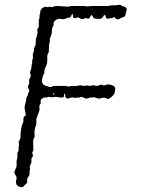

<svg xmlns="http://www.w3.org/2000/svg" viewBox="-20 -784 592 807"><path d="M266.6 -419.9Q274.9 -422.9 305.2 -422.9L317.4 -425.8L331.1 -422.9L346.2 -424.8L359.9 -422.9L370.1 -425.8L388.2 -422.9Q391.1 -422.9 397.9 -426.3Q405.3 -429.7 410.2 -427.2Q415 -424.8 417.5 -424.8Q419.9 -424.8 426.8 -428.2Q442.9 -431.2 458 -422.9Q467.8 -416 462.9 -398.9Q461.9 -397.9 461.9 -396.5L460.9 -390.1Q444.3 -368.2 432.1 -368.2L417 -374L395.5 -369.1L374 -376L369.1 -374H360.4Q356.4 -374 355 -373L342.8 -369.1L323.2 -377Q317.9 -377 314.9 -374Q309.6 -374 304.2 -374L297.9 -372.1Q281.2 -377 270.5 -371.1Q259.3 -365.7 253.9 -378.9V-381.8Q254.9 -388.7 252 -390.1Q249 -390.6 249 -382.8Q249 -375 243.7 -374Q238.3 -373 214.8 -377L196.8 -375L185.1 -377L175.8 -374Q174.8 -374 169.4 -374.5Q164.1 -375 161.6 -372.6Q159.2 -370.1 153.8 -368.2L150.9 -360.4V-348.1Q144 -341.3 145.5 -331.5Q147 -321.3 145 -317.9L132.8 -284.2V-262.2Q131.8 -258.3 127.9 -247.1Q124 -235.8 125 -224.1Q126 -211.9 125 -207L120.1 -198.2Q119.1 -193.4 119.6 -175.8Q120.1 -158.2 120.1 -152.8L115.2 -141.1L119.1 -129.9Q113.3 -118.2 111.8 -117.2Q111.8 -114.3 112.3 -107.4Q112.8 -100.6 108.9 -93.8Q105 -86.9 105 -84L106 -73.2L105 -65.9Q104 -64.9 104.5 -58.1Q105 -48.3 99.1 -41Q92.8 -33.2 94.2 -24.4Q95.7 -15.6 90.3 -11.7Q85 -7.8 82.5 -4.4Q80.1 -1 75.2 2Q70.3 4.9 55.2 -2Q54.2 -2.9 49.8 -7.8Q45.4 -17.1 47.9 -25.9Q50.8 -35.2 49.8 -38.1Q47.9 -44.9 43.9 -49.8Q40 -54.7 40 -60.1L49.8 -85V-107.9Q49.8 -108.4 53.2 -122.1V-141.1Q53.2 -144 58.1 -148.9Q58.1 -156.7 58.1 -164.1L60.1 -176.8L58.1 -187Q65.4 -202.1 65.9 -203.1Q65.9 -247.6 78.1 -272V-280.8Q78.1 -291 83 -294.9Q87.9 -298.8 88.4 -300.8Q88.9 -302.7 85.4 -316.9Q82 -331.1 84 -338.9L89.8 -361.8V-366.2Q89.8 -371.1 91.8 -375L97.2 -383.8V-388.2L103 -401.9Q104.5 -403.3 100.1 -411.1Q95.7 -419.4 99.6 -426.3Q103 -433.1 103 -434.6L102.1 -448.2L109.9 -464.8L106 -480L111.8 -497.1Q112.8 -499 112.3 -504.4Q111.8 -509.8 115.2 -517.1Q115.2 -523.9 115.2 -530.8L118.2 -538.1V-558.1L122.1 -567.9Q123 -570.3 122.6 -575.2Q122.1 -580.1 123 -582Q124 -584 127 -589.4Q129.9 -594.7 129.9 -599.1L130.9 -622.1Q135.7 -630.9 135.7 -634.8Q135.7 -638.7 135.7 -639.6Q136.2 -640.6 137.2 -643.1Q138.2 -645 138.2 -646L136.2 -660.2L143.1 -670.9V-698.2Q143.1 -704.1 146 -707V-719.2Q148.9 -727.5 148.9 -731.4Q148.9 -735.4 150.9 -741.2Q153.3 -747.1 160.2 -751.5Q167 -755.9 171.9 -755.9L179.7 -753.9L189.9 -755.9L198.2 -753.9Q201.2 -753.9 205.6 -756.3Q210 -758.8 222.2 -758.8L265.1 -755.9L282.2 -758.8H335.9L345.2 -756.8L354.5 -757.8L365.2 -758.8H431.2Q436.5 -758.8 444.3 -760.7Q452.1 -762.7 458.5 -761.7Q464.8 -761.2 467.8 -762.2L484.9 -764.2Q485.8 -764.2 488.3 -761.7Q490.7 -759.3 497.6 -757.3Q514.2 -752.9 512.7 -744.1Q511.2 -735.4 509.8 -731.4Q507.8 -727.1 507.8 -723.1Q507.8 -719.2 503.9 -715.3Q500 -711.9 498 -711.4Q496.1 -710.9 493.7 -710.4Q491.2 -710 489.3 -709Q487.3 -708 483.4 -705.6Q480 -703.1 477.1 -703.1Q467.3 -700.2 460.9 -712.9Q458 -712.9 455.1 -710Q452.1 -707 447.8 -707.5Q443.8 -708 435.1 -705.6Q426.3 -703.1 424.3 -714.8Q423.3 -722.2 418 -720.2Q416 -719.7 414.6 -715.8Q410.2 -703.6 393.6 -704.6Q377 -705.1 374 -708Q371.1 -710.9 369.6 -715.3Q368.2 -719.7 365.2 -720.2Q362.3 -720.7 359.4 -713.9Q356.4 -707 353.5 -706.1Q351.1 -705.1 349.1 -705.6Q347.2 -706.1 344.7 -707Q341.8 -708 339.8 -708Q337.9 -708 332.5 -705.1Q327.1 -702.1 324.2 -703.1L309.1 -710.9Q304.7 -710.9 299.3 -708.5Q293.9 -706.1 290 -708.5Q286.1 -710.9 286.6 -717.3Q287.1 -723.6 283.2 -726.1Q276.9 -710 272.5 -710H267.1Q251 -703.1 243.2 -703.1L232.9 -705.1Q216.8 -706.1 206.1 -690.9Q205.1 -689 205.6 -683.6Q206.1 -678.2 201.2 -670.9Q197.3 -661.6 197.8 -651.9Q198.2 -641.6 194.3 -633.8Q190.9 -626 189.9 -623.5Q189 -621.1 189.5 -616.7Q189.9 -612.3 189.9 -609.9Q186 -600.6 186 -590.8L185.1 -564.9Q184.1 -563 182.1 -560.1Q180.2 -557.1 179.2 -553.2Q178.2 -549.3 178.7 -534.2Q178.7 -519 176.8 -514.2Q174.8 -509.3 170.4 -499.5Q166 -489.7 166.5 -483.9Q167 -478 166 -476.1Q165 -474.1 162.6 -469.7Q158.2 -461.4 158.7 -459Q159.2 -456.5 156.7 -448.7Q154.8 -440.9 159.2 -432.1Q164.1 -424.3 182.1 -420.9Q184.6 -418 190.4 -418Q196.3 -418 206.1 -422.9H258.8ZM207 -386.2Q210 -388.2 208 -390.6Q206.1 -393.1 203.6 -391.6Q201.2 -390.1 203.1 -388.2Q205.1 -386.2 207 -386.2Z"/></svg>

Font: AntiqueNobleLightItalic
Style: LightItalic
Weight: 400
Version: Version 001.000